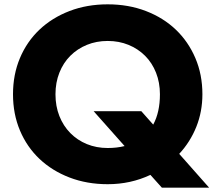

<svg xmlns="http://www.w3.org/2000/svg" viewBox="-20 -780 994 886"><path d="M40 -345Q40 -436 72 -512Q104 -588 162 -643Q220 -698 300.5 -729Q381 -760 477 -760Q573 -760 653.5 -729Q734 -698 791.5 -643Q849 -588 881.5 -512Q914 -436 914 -345Q914 -265 886 -195Q858 -125 807 -70L945 86H727L674 27Q583 70 477 70Q381 70 300.5 39Q220 8 162 -47Q104 -102 72 -178Q40 -254 40 -345ZM236 -345Q236 -290 254 -244.5Q272 -199 304.5 -166Q337 -133 381 -115Q425 -97 477 -97Q519 -97 555 -106L412 -267H632L687 -205Q718 -262 718 -345Q718 -399 700 -444.5Q682 -490 649.5 -522.5Q617 -555 573 -573Q529 -591 477 -591Q425 -591 381 -573Q337 -555 304.5 -522.5Q272 -490 254 -444.5Q236 -399 236 -345Z"/></svg>

Font: OA Gothic ExtraBold
Style: Regular
Weight: 800
Designer: Choi Chi-young, Lee Jaesang, Lee Juhyun, Han Dohee
Foundry: DDUNGSANG CORP.
Version: Version 1.000;Build 20210203